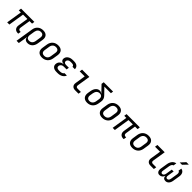

<svg xmlns="http://www.w3.org/2000/svg" viewBox="597 -3005 5406 5406"><g transform="rotate(45 3300.0 -302.5)"><path d="M492 5Q416 5 378 -43Q340 -91 353 -170L400 -470H227L153 0H66L141 -470H57L69 -550H598L586 -470H486L438 -164Q431 -123 448.5 -101Q466 -79 501 -79H525L511 5Z M619 180 704 -356Q719 -451 784 -505.5Q849 -560 946 -560Q1043 -560 1089 -505.5Q1135 -451 1120 -356L1095 -195Q1080 -100 1023.5 -45Q967 10 884 10Q822 10 788 -21Q754 -52 756 -105H753L735 20L709 180ZM867 -68Q924 -68 960 -102Q996 -136 1006 -200L1029 -350Q1040 -414 1014.5 -448Q989 -482 932 -482Q875 -482 839.5 -448Q804 -414 793 -350L770 -200Q760 -138 786 -103Q812 -68 867 -68Z M1454 10Q1356 10 1308 -46Q1260 -102 1276 -200L1299 -350Q1315 -448 1381 -504Q1447 -560 1545 -560Q1643 -560 1691 -504.5Q1739 -449 1724 -351L1700 -200Q1684 -102 1618 -46Q1552 10 1454 10ZM1467 -70Q1526 -70 1563 -103Q1600 -136 1610 -200L1633 -350Q1644 -414 1617.5 -447Q1591 -480 1532 -480Q1474 -480 1437 -447Q1400 -414 1389 -350L1366 -200Q1356 -136 1382.5 -103Q1409 -70 1467 -70Z M2082 7H2035Q1943 7 1896.5 -36Q1850 -79 1861 -152Q1871 -211 1912.5 -248Q1954 -285 2018 -289V-293Q1960 -297 1931 -328.5Q1902 -360 1910 -413Q1921 -478 1978.5 -517.5Q2036 -557 2124 -557H2174Q2256 -557 2301.5 -519Q2347 -481 2346 -415H2251Q2250 -444 2227 -460.5Q2204 -477 2162 -477H2112Q2068 -477 2038.5 -456.5Q2009 -436 2004 -401Q1998 -366 2020 -345Q2042 -324 2085 -324H2198L2186 -246H2075Q2027 -246 1995.5 -222.5Q1964 -199 1957 -159Q1951 -119 1975.5 -96Q2000 -73 2048 -73H2095Q2142 -73 2174.5 -89Q2207 -105 2218 -130H2313Q2292 -67 2230.5 -30Q2169 7 2082 7Z M2771 0Q2698 0 2661.5 -42.5Q2625 -85 2636 -155L2685 -468H2485L2498 -550H2788L2726 -155Q2720 -121 2736 -101.5Q2752 -82 2784 -82H2919L2906 0Z M3255 10Q3158 10 3110.5 -47.5Q3063 -105 3079 -205L3093 -288Q3107 -377 3155 -431.5Q3203 -486 3268 -486Q3302 -486 3323 -474Q3344 -462 3352 -454L3357 -458L3169 -655L3181 -730H3553L3541 -655H3280L3449 -481Q3490 -441 3506 -394Q3522 -347 3513 -291L3499 -205Q3483 -105 3418 -47.5Q3353 10 3255 10ZM3268 -70Q3325 -70 3362 -105.5Q3399 -141 3409 -205L3423 -291Q3434 -358 3408 -394.5Q3382 -431 3324 -431Q3267 -431 3230.5 -394.5Q3194 -358 3183 -291L3169 -205Q3159 -141 3185 -105.5Q3211 -70 3268 -70Z M3854 10Q3756 10 3708 -46Q3660 -102 3676 -200L3699 -350Q3715 -448 3781 -504Q3847 -560 3945 -560Q4043 -560 4091 -504.5Q4139 -449 4124 -351L4100 -200Q4084 -102 4018 -46Q3952 10 3854 10ZM3867 -70Q3926 -70 3963 -103Q4000 -136 4010 -200L4033 -350Q4044 -414 4017.5 -447Q3991 -480 3932 -480Q3874 -480 3837 -447Q3800 -414 3789 -350L3766 -200Q3756 -136 3782.5 -103Q3809 -70 3867 -70Z M4692 5Q4616 5 4578 -43Q4540 -91 4553 -170L4600 -470H4427L4353 0H4266L4341 -470H4257L4269 -550H4798L4786 -470H4686L4638 -164Q4631 -123 4648.5 -101Q4666 -79 4701 -79H4725L4711 5Z M5054 10Q4956 10 4908 -46Q4860 -102 4876 -200L4899 -350Q4915 -448 4981 -504Q5047 -560 5145 -560Q5243 -560 5291 -504.5Q5339 -449 5324 -351L5300 -200Q5284 -102 5218 -46Q5152 10 5054 10ZM5067 -70Q5126 -70 5163 -103Q5200 -136 5210 -200L5233 -350Q5244 -414 5217.5 -447Q5191 -480 5132 -480Q5074 -480 5037 -447Q5000 -414 4989 -350L4966 -200Q4956 -136 4982.5 -103Q5009 -70 5067 -70Z M5771 0Q5698 0 5661.5 -42.5Q5625 -85 5636 -155L5685 -468H5485L5498 -550H5788L5726 -155Q5720 -121 5736 -101.5Q5752 -82 5784 -82H5919L5906 0Z M6136 10Q6078 10 6051 -33Q6024 -76 6036 -151L6069 -358Q6082 -441 6128 -495.5Q6174 -550 6241 -560L6226 -465Q6199 -460 6180 -431Q6161 -402 6154 -358L6121 -150Q6114 -110 6126.5 -88Q6139 -66 6168 -66Q6197 -66 6217 -88Q6237 -110 6244 -150L6275 -345H6349L6318 -150Q6311 -110 6324 -88Q6337 -66 6366 -66Q6427 -66 6441 -150L6474 -358Q6480 -399 6469 -426.5Q6458 -454 6430 -460L6445 -555Q6511 -545 6541.5 -492Q6572 -439 6559 -358L6526 -151Q6514 -76 6473.5 -33Q6433 10 6374 10Q6324 10 6297.5 -18.5Q6271 -47 6272 -97Q6257 -47 6221 -18.5Q6185 10 6136 10ZM6290 -645 6418 -785H6515L6382 -645Z"/></g></svg>

Font: NKDuy Mono
Style: Italic
Weight: 400
Italic angle: -9°
Monospace: yes
Designer: NKDuy
Foundry: NKDuy
Version: Version 2.251; ttfautohint (v1.8.4.7-5d5b)